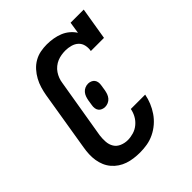

<svg xmlns="http://www.w3.org/2000/svg" viewBox="-206 -873 1012 1012"><g transform="rotate(-45 300.0 -367.5)"><path d="M254 8Q231 8 208 5Q185 2 164.5 -5Q144 -12 126 -24Q108 -36 94 -52.5Q80 -69 71.5 -89Q63 -109 59.5 -131Q56 -153 57 -176Q58 -199 62 -222L117 -557Q121 -580 128 -603.5Q135 -627 147 -649Q159 -671 176 -690Q193 -709 215 -721.5Q237 -734 261 -738.5Q285 -743 308 -743Q332 -743 355.5 -739Q379 -735 400 -726.5Q421 -718 438.5 -703.5Q456 -689 468 -670L478 -735H576L546 -554H448Q452 -574 447.5 -594Q443 -614 429 -627Q415 -640 395 -645.5Q375 -651 355 -651Q340 -651 324.5 -648.5Q309 -646 294.5 -640Q280 -634 267 -623.5Q254 -613 245 -599.5Q236 -586 230.5 -571.5Q225 -557 223 -542L167 -207Q164 -184 165.5 -161Q167 -138 178 -120Q189 -102 210 -93Q231 -84 254 -84Q275 -84 297 -90.5Q319 -97 337 -112Q355 -127 366 -147Q377 -167 381 -189H488Q483 -162 472.5 -136.5Q462 -111 446 -87.5Q430 -64 408 -45Q386 -26 360 -13.5Q334 -1 307 3.5Q280 8 254 8ZM293 -292Q283 -292 273 -296Q263 -300 257 -308Q251 -316 249.5 -326.5Q248 -337 250 -348L255 -380Q257 -391 261 -402.5Q265 -414 273 -423.5Q281 -433 292.5 -438Q304 -443 316 -443Q326 -443 336 -439Q346 -435 352 -427Q358 -419 359.5 -408.5Q361 -398 359 -387L354 -355Q352 -344 348 -332.5Q344 -321 336 -311.5Q328 -302 316.5 -297Q305 -292 293 -292Z"/></g></svg>

Font: Iosevka Curly Slab SmBdExObl
Style: Regular
Weight: 600
Width: 7
Italic angle: -9°
Monospace: yes
Designer: Belleve Invis
Foundry: Belleve Invis
Version: Version 11.1.0; ttfautohint (v1.8.3)